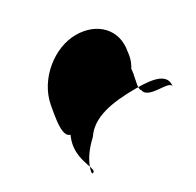

<svg xmlns="http://www.w3.org/2000/svg" viewBox="-138 -876 957 937"><g transform="rotate(-30 340.5 -407.0)"><path d="M115 -266C132 -354 241 -482 339 -482C365 -482 373 -376 211 -338C81 -257 96 -362 120 -488C145 -616 273 -720 395 -720C513 -720 597 -639 574 -521C568 -443 511 -389 483 -389C513 -389 479 -480 515 -494C549 -471 560 -418 523 -365C462 -333 419 -352 392 -408C403 -465 428 -510 483 -510C608 -510 509 -354 538 -326C549 -267 687 -304 679 -263C692 -330 624 -347 522 -347C384 -347 272 -328 219 -247C130 -166 123 -94 127 -94C167 -94 96 -168 115 -266Z"/></g></svg>

Font: Recovery
Style: Obl
Weight: 400
Version: Version 0.27